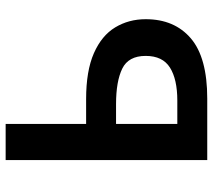

<svg xmlns="http://www.w3.org/2000/svg" viewBox="-57 -697 754 680"><g transform="rotate(-90 320.0 -357.0)"><path d="M93 0V-714H221V-429H309Q409 -429 471.5 -401.5Q534 -374 563 -326Q592 -278 592 -218Q592 -116 524 -58Q456 0 311 0ZM304 -106Q379 -106 420.5 -132Q462 -158 462 -218Q462 -279 417 -301Q372 -323 291 -323H221V-106Z"/></g></svg>

Font: Noto Sans SemiBold
Style: Regular
Weight: 600
Designer: Monotype Design Team
Foundry: Monotype Imaging Inc.
Version: Version 2.007